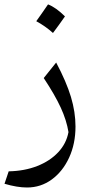

<svg xmlns="http://www.w3.org/2000/svg" viewBox="-20 -563 422 853"><path d="M315.4 -1Q315.4 75.7 287.1 137.2Q258.8 198.7 210 234.4Q161.1 270 100.1 270Q56.2 270 0 253.4L18.6 198.2Q88.9 196.8 145.5 174.6Q202.1 152.3 238.5 113.5Q274.9 74.7 284.2 23.9Q275.9 -28.3 250 -84.7Q224.1 -141.1 174.3 -216.3L229.5 -285.2Q274.9 -199.7 295.2 -132.3Q315.4 -64.9 315.4 -1ZM193.4 -543.5Q228 -530.3 268.6 -490.2Q242.2 -452.1 215.3 -416.5Q198.7 -431.6 179.9 -444.8Q161.1 -458 141.1 -468.8Q154.8 -487.3 167.2 -505.6Q179.7 -523.9 193.4 -543.5Z"/></svg>

Font: Pinar DS1 Regular
Style: Regular
Weight: 400
Designer: Amin Abedi
Version: Version 3.000